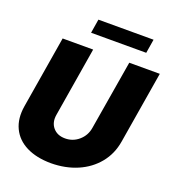

<svg xmlns="http://www.w3.org/2000/svg" viewBox="-160 -1033 1059 1166"><g transform="rotate(20 369.0 -450.0)"><path d="M540.5 -727.5H737.8L660.6 -261.7Q647 -178.7 597.2 -117.9Q547.4 -57.1 471.2 -24.4Q395 8.3 301.3 8.8Q207.5 8.3 142.3 -24.4Q77.1 -57.1 48.1 -117.9Q19 -178.7 32.7 -261.7L109.9 -727.5H307.1L232.9 -278.3Q224.6 -228 252.2 -195.1Q279.8 -162.1 330.6 -162.1Q381.3 -162.1 419.2 -195.1Q457 -228 465.3 -278.3ZM631.3 -909.2 616.7 -819.3H260.3L274.9 -909.2Z"/></g></svg>

Font: Inter Tight Black
Style: Italic
Weight: 900
Italic angle: -9.39999°
Designer: Rasmus Andersson
Foundry: rsms
Version: Version 3.004; ttfautohint (v1.8.4.7-5d5b)